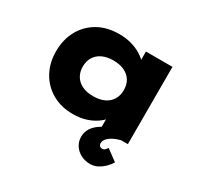

<svg xmlns="http://www.w3.org/2000/svg" viewBox="-159 -737 1186 1147"><g transform="rotate(30 434.0 -164.0)"><path d="M351 9Q269 9 207.5 -26.5Q146 -62 111.5 -124Q77 -186 77 -266Q77 -348 111.5 -410.5Q146 -473 208 -508.5Q270 -544 353 -544Q400 -544 439 -533Q478 -522 508 -503Q538 -484 558 -461Q578 -438 585 -416L543 -412V-533H726V0H539V-141L578 -131Q573 -104 553.5 -79Q534 -54 504 -34Q474 -14 435.5 -2.5Q397 9 351 9ZM402 -144Q447 -144 478.5 -159Q510 -174 527 -202Q544 -230 544 -266Q544 -305 527 -332.5Q510 -360 478.5 -375Q447 -390 402 -390Q358 -390 326.5 -375Q295 -360 278 -332.5Q261 -305 261 -266Q261 -230 278 -202Q295 -174 326.5 -159Q358 -144 402 -144ZM588 216Q553 216 524 200.5Q495 185 478.5 159Q462 133 462 101Q462 75 473 52.5Q484 30 506 11Q528 -8 561 -23Q594 -38 637 -49L680 0Q654 6 631.5 17.5Q609 29 595.5 44Q582 59 582 76Q582 87 588.5 94Q595 101 607 101Q617 101 623.5 95Q630 89 638 77L714 133Q703 152 684 171Q665 190 641 203Q617 216 588 216Z"/></g></svg>

Font: Lexend Giga ExtraBold
Style: Regular
Weight: 800
Designer: Bonnie Shaver-Troup, Thomas Jockin
Foundry: Lexend
Version: Version 1.007